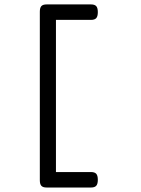

<svg xmlns="http://www.w3.org/2000/svg" viewBox="-20 -690 640 873"><path d="M191.9 -669.9Q175.3 -669.9 168.2 -662.4Q161.1 -654.8 161.1 -636.7V129.4Q161.1 147.5 168.2 155Q175.3 162.6 191.9 162.6H234.4V-669.9ZM222.2 92.3V162.6H394Q410.6 162.6 417.7 154.5Q424.8 146.5 424.8 127.4Q424.8 108.4 417.7 100.3Q410.6 92.3 394 92.3ZM222.2 -669.9V-599.6H394Q410.6 -599.6 417.7 -607.7Q424.8 -615.7 424.8 -634.8Q424.8 -653.8 417.7 -661.9Q410.6 -669.9 394 -669.9Z"/></svg>

Font: Courier Prime Code
Style: Regular
Weight: 400
Designer: Alan Dague-Greene
Foundry: Quote-Unquote Apps
Version: Version 3.18